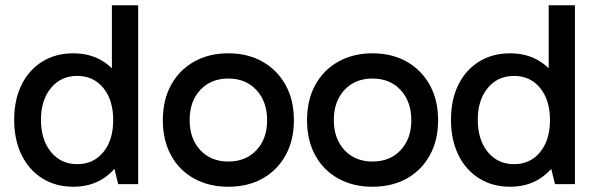

<svg xmlns="http://www.w3.org/2000/svg" viewBox="-20 -701 2273 731"><path d="M259 10Q192 10 141 -22Q90 -54 62 -111.5Q34 -169 34 -245Q34 -321 62 -378Q90 -435 141 -466.5Q192 -498 259 -498Q325 -498 374 -466.5Q423 -435 450.5 -378Q478 -321 478 -245Q478 -169 450.5 -111.5Q423 -54 374 -22Q325 10 259 10ZM274 -76Q336 -76 373.5 -122Q411 -168 411 -244Q411 -320 373.5 -366Q336 -412 274 -412Q212 -412 174 -366Q136 -320 136 -245Q136 -169 174 -122.5Q212 -76 274 -76ZM430 0 406 -98H416V-376H406V-681H506V0Z M849 10Q775 10 718.5 -21.5Q662 -53 631 -110Q600 -167 600 -243Q600 -320 631 -377Q662 -434 718.5 -466Q775 -498 849 -498Q924 -498 980 -466Q1036 -434 1067.5 -377Q1099 -320 1099 -243Q1099 -167 1067.5 -110Q1036 -53 980 -21.5Q924 10 849 10ZM849 -86Q916 -86 956.5 -129.5Q997 -173 997 -243Q997 -314 956.5 -358Q916 -402 849 -402Q783 -402 742.5 -358.5Q702 -315 702 -244Q702 -173 742.5 -129.5Q783 -86 849 -86Z M1398 10Q1324 10 1267.5 -21.5Q1211 -53 1180 -110Q1149 -167 1149 -243Q1149 -320 1180 -377Q1211 -434 1267.5 -466Q1324 -498 1398 -498Q1473 -498 1529 -466Q1585 -434 1616.5 -377Q1648 -320 1648 -243Q1648 -167 1616.5 -110Q1585 -53 1529 -21.5Q1473 10 1398 10ZM1398 -86Q1465 -86 1505.5 -129.5Q1546 -173 1546 -243Q1546 -314 1505.5 -358Q1465 -402 1398 -402Q1332 -402 1291.5 -358.5Q1251 -315 1251 -244Q1251 -173 1291.5 -129.5Q1332 -86 1398 -86Z M1922 10Q1855 10 1804 -22Q1753 -54 1725 -111.5Q1697 -169 1697 -245Q1697 -321 1725 -378Q1753 -435 1804 -466.5Q1855 -498 1922 -498Q1988 -498 2037 -466.5Q2086 -435 2113.5 -378Q2141 -321 2141 -245Q2141 -169 2113.5 -111.5Q2086 -54 2037 -22Q1988 10 1922 10ZM1937 -76Q1999 -76 2036.5 -122Q2074 -168 2074 -244Q2074 -320 2036.5 -366Q1999 -412 1937 -412Q1875 -412 1837 -366Q1799 -320 1799 -245Q1799 -169 1837 -122.5Q1875 -76 1937 -76ZM2093 0 2069 -98H2079V-376H2069V-681H2169V0Z"/></svg>

Font: Gabarito
Style: Regular
Weight: 400
Designer: Leandro Assis / Alvaro Franca / Felipe Casaprima
Foundry: Naipe Foundry
Version: Version 1.000